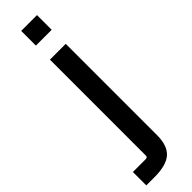

<svg xmlns="http://www.w3.org/2000/svg" viewBox="-331 -655 841 841"><g transform="rotate(-45 89.5 -235.0)"><path d="M157 -577H59V-668H157ZM48 115Q59 115 59 104V-490H157V75Q157 141 124.5 169.5Q92 198 19 198H-32V115Z"/></g></svg>

Font: Gemunu Libre SemiBold
Style: Regular
Weight: 600
Designer: Puspanada Ekanayake, Sola Matas, Pathum Egodawatta, Kosala Senevirathne
Foundry: mooniak
Version: Version 1.100